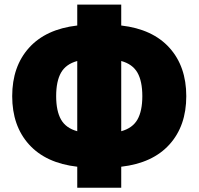

<svg xmlns="http://www.w3.org/2000/svg" viewBox="-20 -791 882 853"><path d="M323.2 43V-50.3Q183.6 -66.4 108.9 -149.2Q34.2 -231.9 34.2 -363.8Q34.2 -495.6 108.9 -578.6Q183.6 -661.6 323.2 -677.7V-770.5H518.6V-677.7Q658.2 -661.6 732.9 -578.6Q807.6 -495.6 807.6 -363.8Q807.6 -231.9 732.9 -149.2Q658.2 -66.4 518.6 -50.3V43ZM323.2 -208V-520Q272.9 -506.3 251.2 -468.3Q229.5 -430.2 229.5 -363.8Q229.5 -297.9 251.2 -259.8Q272.9 -221.7 323.2 -208ZM518.6 -520V-208Q568.8 -221.7 590.6 -259.8Q612.3 -297.9 612.3 -363.8Q612.3 -430.2 590.6 -468.3Q568.8 -506.3 518.6 -520Z"/></svg>

Font: Inter Black
Style: Regular
Weight: 900
Designer: Rasmus Andersson
Foundry: rsms
Version: Version 4.000;git-a52131595